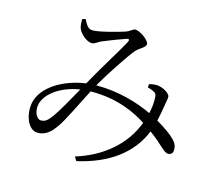

<svg xmlns="http://www.w3.org/2000/svg" viewBox="-111 -882 1223 1083"><g transform="rotate(15 500.0 -340.5)"><path d="M704 -464 703 -445C719 -441 730 -437 741 -431C754 -423 757 -417 757 -400C759 -378 757 -345 748 -307C670 -344 555 -381 424 -381H419L421 -385C462 -457 545 -583 577 -621C599 -648 635 -658 635 -679C635 -702 578 -742 551 -742C535 -742 530 -726 495 -715C459 -704 359 -675 318 -675C289 -675 279 -700 264 -727L245 -721C245 -704 246 -681 251 -668C262 -639 303 -604 332 -604C350 -604 364 -620 381 -627C419 -643 481 -667 517 -679C530 -683 535 -678 527 -662C503 -616 413 -472 366 -386L361 -377C233 -359 115 -290 94 -193C80 -122 111 -37 167 -37C213 -37 242 -62 273 -107C302 -147 353 -256 397 -340H399C557 -340 659 -290 729 -245C679 -112 565 -11 406 38L421 61C602 20 726 -71 782 -209C857 -155 884 -113 909 -113C928 -113 937 -125 937 -141C938 -163 932 -179 913 -199C890 -223 852 -249 803 -278C811 -313 817 -349 820 -368C823 -391 828 -407 828 -423C828 -442 788 -466 757 -470C740 -472 720 -469 704 -464ZM338 -335C300 -267 254 -185 230 -153C208 -123 194 -109 168 -109C141 -109 121 -154 132 -197C149 -261 231 -319 338 -335Z"/></g></svg>

Font: Noto Serif CJK KR
Style: Regular
Weight: 400
Designer: Ryoko NISHIZUKA 西塚涼子 (kana & ideographs); Frank Grießhammer (Latin, Greek & Cyrillic); Wenlong ZHANG 张文龙 (bopomofo); San
Foundry: Adobe
Version: Version 2.001;hotconv 1.1.0;makeotfexe 2.6.0